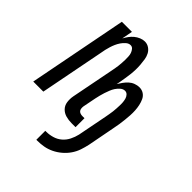

<svg xmlns="http://www.w3.org/2000/svg" viewBox="-212 -658 970 970"><g transform="rotate(45 273.5 -172.5)"><path d="M216 197V133H222Q244 133 266.5 126.5Q289 120 306.5 105Q324 90 334.5 69Q345 48 350 26L381 -133Q383 -144 385 -155.5Q387 -167 388.5 -178.5Q390 -190 390.5 -201.5Q391 -213 391.5 -224.5Q392 -236 391 -247Q390 -258 387 -268.5Q384 -279 376.5 -287Q369 -295 358 -295Q345 -295 333.5 -285Q322 -275 314.5 -263.5Q307 -252 302 -239Q297 -226 292.5 -213Q288 -200 285 -187Q282 -174 279 -161L265 -90Q264 -82 265 -74.5Q266 -67 270 -62Q274 -57 281 -54.5Q288 -52 296 -52H311V12H283Q261 12 241.5 6.5Q222 1 208.5 -13Q195 -27 192 -47.5Q189 -68 193 -90L237 -315Q239 -327 241.5 -338.5Q244 -350 245 -361.5Q246 -373 247 -384.5Q248 -396 248 -407Q248 -418 247.5 -429.5Q247 -441 243.5 -451Q240 -461 233 -469.5Q226 -478 215 -478Q202 -478 190.5 -468Q179 -458 171 -446Q163 -434 157.5 -421.5Q152 -409 148 -396Q144 -383 141 -370Q138 -357 136 -344L69 0H-3L100 -530H172L161 -472Q168 -485 177 -497.5Q186 -510 198 -520Q210 -530 224.5 -536Q239 -542 253 -542Q270 -542 284 -532.5Q298 -523 305.5 -508.5Q313 -494 315.5 -477.5Q318 -461 319.5 -443.5Q321 -426 320.5 -408.5Q320 -391 318 -373.5Q316 -356 313 -338.5Q310 -321 307 -303L304 -289Q312 -302 321 -314.5Q330 -327 341.5 -337.5Q353 -348 368 -353.5Q383 -359 397 -359Q415 -359 428.5 -350Q442 -341 449 -326Q456 -311 459.5 -294.5Q463 -278 464 -261Q465 -244 464 -226.5Q463 -209 461 -191Q459 -173 456.5 -155.5Q454 -138 450 -120L422 26Q417 49 409.5 71.5Q402 94 388 114.5Q374 135 354.5 151.5Q335 168 313 178.5Q291 189 268.5 193Q246 197 223 197Z"/></g></svg>

Font: Lode
Style: Italic
Weight: 400
Italic angle: -11°
Monospace: yes
Designer: Belleve Invis
Foundry: Belleve Invis
Version: Version 29.2.0; ttfautohint (v1.8.3)